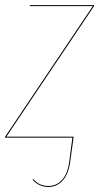

<svg xmlns="http://www.w3.org/2000/svg" viewBox="-27 -537 388 749"><path d="M340.3 -517.1V-513.7L-2 -3.9H259.8V0L246.6 96.7Q239.7 143.1 217 167.7Q194.3 192.4 162.1 192.4Q125 192.4 100.1 164.1L102.5 161.1Q125.5 188.5 162.1 188.5Q192.9 188.5 214.6 165Q236.3 141.6 242.7 96.7L255.4 0H-7.3V-3.4L335 -513.2H88.9L89.4 -517.1Z"/></svg>

Font: Fira Sans Compressed Four
Style: Italic
Weight: 100
Width: 3
Italic angle: -8°
Designer: Carrois Corporate & Edenspiekermann AG
Foundry: Carrois Corporate GbR & Edenspiekermann AG
Version: Version 4.203;PS 004.203;hotconv 1.0.88;makeotf.lib2.5.64775